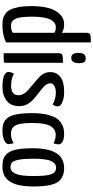

<svg xmlns="http://www.w3.org/2000/svg" viewBox="396 -1172 785 1618"><g transform="rotate(90 789.0 -362.5)"><path d="M256 -490V-698Q256 -724 270 -729.5Q284 -735 337 -735V-20Q273 10 193 10Q163 10 142 6Q121 2 98.5 -12.5Q76 -27 62.5 -52.5Q49 -78 40 -123.5Q31 -169 31 -232Q31 -373 73.5 -441.5Q116 -510 184 -510Q230 -510 256 -490ZM256 -77V-427Q239 -440 210 -440Q120 -440 120 -241Q120 -135 138.5 -98.5Q157 -62 196 -62Q234 -62 256 -77Z M425 -630Q425 -692 471 -692Q494 -692 503 -679Q512 -666 512 -636Q512 -570 466 -570Q425 -570 425 -630ZM509 -500V-16Q509 -4 499 -2Q489 0 428 0V-463Q428 -489 442 -494.5Q456 -500 509 -500Z M742 -203 645 -286Q587 -333 587 -392Q587 -447 628.5 -478.5Q670 -510 751 -510Q798 -510 828 -499.5Q858 -489 867 -477.5Q876 -466 876 -454Q876 -433 859 -413Q815 -440 760 -440Q724 -440 702.5 -427Q681 -414 681 -391Q681 -362 721 -329L814 -254Q847 -222 860.5 -194Q874 -166 874 -129Q874 -63 829.5 -26.5Q785 10 708 10Q653 10 619.5 -3Q586 -16 586 -40Q586 -64 601 -87Q642 -63 700 -63Q782 -63 782 -124Q782 -168 742 -203Z M1196 -465Q1196 -442 1187 -420Q1153 -439 1116 -439Q1096 -439 1080.5 -432Q1065 -425 1049 -406Q1033 -387 1024.5 -344.5Q1016 -302 1016 -238Q1016 -136 1037 -99Q1058 -62 1106 -62Q1153 -62 1186 -85Q1194 -56 1194 -41Q1194 -20 1162 -5Q1130 10 1082 10Q1043 10 1017.5 0.5Q992 -9 972 -35Q952 -61 942.5 -111Q933 -161 933 -239Q933 -308 944 -359Q955 -410 972 -438.5Q989 -467 1014 -483.5Q1039 -500 1061.5 -505Q1084 -510 1112 -510Q1148 -510 1172 -497Q1196 -484 1196 -465Z M1229 -250Q1229 -510 1396 -510Q1478 -510 1514.5 -454.5Q1551 -399 1551 -252Q1551 -116 1509.5 -53Q1468 10 1386 10Q1344 10 1317.5 1Q1291 -8 1269.5 -35Q1248 -62 1238.5 -114.5Q1229 -167 1229 -250ZM1317 -248Q1317 -168 1326 -125.5Q1335 -83 1349 -70.5Q1363 -58 1388 -58Q1424 -58 1443.5 -100Q1463 -142 1463 -252Q1463 -366 1447 -404Q1431 -442 1393 -442Q1356 -442 1336.5 -400Q1317 -358 1317 -248Z"/></g></svg>

Font: YanoneKaffeesatzRR
Style: Regular
Weight: 400
Designer: Yanone (Cyrillic: Daniel Pouzeot & Huerta Tipografica)
Foundry: Yanone
Version: Version 1.100;PS 001.100;hotconv 1.0.70;makeotf.lib2.5.58329